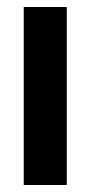

<svg xmlns="http://www.w3.org/2000/svg" viewBox="-20 -530 259 550"><path d="M48 0V-510H171.3V0Z"/></svg>

Font: Saira Thin Condensed
Style: Regular
Weight: 100
Width: 3
Version: Version 1.101